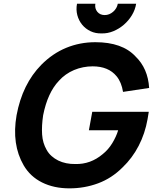

<svg xmlns="http://www.w3.org/2000/svg" viewBox="-20 -991 826 1026"><path d="M391.5 -971H489.5Q485.5 -946 500 -928Q514.5 -910.5 539.5 -910.5Q564 -910.5 584.5 -928Q605 -946 609.5 -971H707.5Q702.5 -939 685 -910Q667.5 -881 642 -859Q616.5 -837 585.5 -824.2Q554.5 -811.5 523 -812.5Q490.5 -811.5 463.8 -824.2Q437 -837 419 -859Q401 -881 393.2 -910Q385.5 -939 391.5 -971ZM768.5 -354Q755 -277.5 721 -211.8Q687 -146 634.5 -96Q577 -38.5 504.5 -11.5Q432 15.5 351 15.5Q268 15.5 204.8 -16Q141.5 -47.5 106.5 -107.5Q41.5 -219.5 68.5 -375Q99.5 -542 201 -645Q261 -705.5 334 -735.5Q407 -765.5 489.5 -765.5Q633.5 -765.5 704 -689.5Q770.5 -625.5 777 -521L637.5 -500Q629 -552 603 -583.5Q559.5 -636.5 475 -636.5Q449.5 -636.5 424.2 -631.5Q399 -626.5 375.8 -616.8Q352.5 -607 332 -592.5Q311.5 -578 295 -559.5Q234.5 -496 210.5 -375Q202 -318 205 -272.5Q208 -227 229 -190.5Q239.5 -171.5 255.5 -157.2Q271.5 -143 291.2 -133.2Q311 -123.5 334.2 -118.8Q357.5 -114 382.5 -114.5Q464 -112.5 529 -167.5Q559 -191.5 580 -226Q601 -260.5 611.5 -295H455L473 -393.5H775Z"/></svg>

Font: Russisch Sans
Style: Bold Italic
Weight: 700
Italic angle: -10°
Designer: Michael Sharanda (font) & Cristiano Sobral (main changes)
Foundry: Michael Sharanda
Version: Version 2.00;September 8, 2020;FontCreator 13.0.0.2681 64-bi